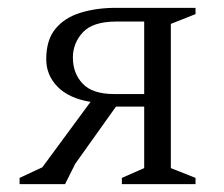

<svg xmlns="http://www.w3.org/2000/svg" viewBox="-20 -470 571 490"><path d="M291 0V-16L348 -41V-198H276L172 -52L146 0H30V-16L88 -43L211 -210Q156 -219 127 -248.5Q98 -278 98 -319Q98 -368 121.5 -396.5Q145 -425 185.5 -437.5Q226 -450 276 -450H479V-434L416 -409V-41L479 -16V0ZM271 -230H348V-415H277Q217 -415 191.5 -387.5Q166 -360 166 -323Q166 -283 191 -256.5Q216 -230 271 -230Z"/></svg>

Font: Spectral Light
Style: Regular
Weight: 300
Designer: Jean-Baptiste Levee
Foundry: Production Type
Version: Version 2.001